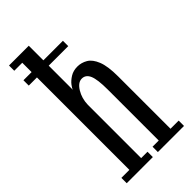

<svg xmlns="http://www.w3.org/2000/svg" viewBox="-236 -808 865 865"><g transform="rotate(-45 197.0 -375.0)"><path d="M17 0V-34H68V-623H16V-657H68V-716.5H17V-750H143V-657H267.5V-623H143V-468.5Q144 -475.5 155 -490Q166 -504.5 185.5 -516.8Q205 -529 231.5 -529Q256.5 -529 279.2 -515.8Q302 -502.5 316 -467.5Q330 -432.5 330 -368V-34H382V0H215.5V-34H255V-358.5Q255 -423.5 243.5 -450Q232 -476.5 207 -476.5Q182.5 -476.5 163.2 -445Q144 -413.5 143 -374V-34H183.5V0Z"/></g></svg>

Font: Imbue 10pt
Style: Regular
Weight: 400
Designer: Tyler Finck
Foundry: Etcetera Type Company
Version: Version 1.102; ttfautohint (v1.8.3)